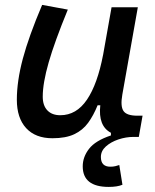

<svg xmlns="http://www.w3.org/2000/svg" viewBox="-20 -547 626 774"><path d="M418.5 206.5Q313.5 206.5 313.5 123.5Q313.5 85.9 338.9 53Q364.3 20 427.2 -1V-11.7Q375 -39.1 384.3 -122.6H373.5Q356.9 -81.5 335.2 -51.8Q313.5 -22 279.3 -5.9Q245.1 10.3 191.4 10.3Q123 10.3 85.4 -30.5Q47.9 -71.3 47.9 -145Q47.9 -219.7 72 -310.3Q96.2 -400.9 149.9 -527.3L253.4 -508.3Q200.2 -378.9 176.3 -295.7Q152.3 -212.4 152.3 -157.2Q152.3 -121.6 170.9 -102.1Q189.5 -82.5 223.1 -82.5Q288.1 -82.5 330.6 -145.3Q373 -208 395.5 -325.7V-325.2L429.7 -517.6H535.6L473.1 -165.5Q464.8 -118.7 477.8 -99.6Q490.7 -80.6 533.7 -80.6H554.7L539.6 4.9H518.6Q487.8 4.9 457.3 15.1Q426.8 25.4 406.7 43.5Q386.7 61.5 386.7 85.9Q386.7 125 424.8 125Q436 125 445.3 122.8Q454.6 120.6 460.9 118.2L473.6 197.8Q452.6 206.5 418.5 206.5Z"/></svg>

Font: Cascadia Mono PL
Style: Italic
Weight: 400
Italic angle: -10°
Monospace: yes
Designer: Aaron Bell
Foundry: Saja Typeworks
Version: Version 2404.023; ttfautohint (v1.8.4)